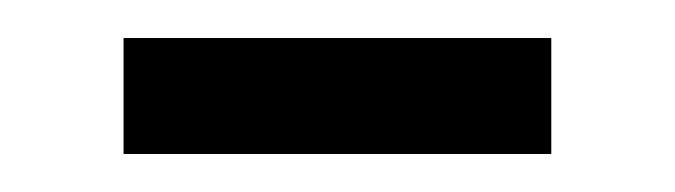

<svg xmlns="http://www.w3.org/2000/svg" viewBox="-20 -575 355 101"><path d="M45 -494V-555H270V-494Z"/></svg>

Font: Assistant
Style: Regular
Weight: 400
Designer: Hebrew By Ben Nathan, Latin by Paul Hunt
Version: Version 2.001;PS 002.001;hotconv 1.0.88;makeotf.lib2.5.64775